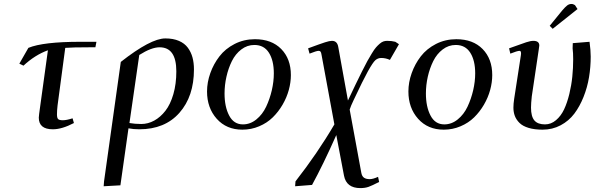

<svg xmlns="http://www.w3.org/2000/svg" viewBox="-20 -651 3036 974"><path d="M78.1 -328.1 124 -408.2Q198.7 -439 388.2 -439H469.2L463.9 -411.1H434.1Q348.1 -411.1 311 -408.2L272 -116.2Q269 -90.3 269 -70.8Q269 -52.7 274.9 -46.9Q280.8 -41 298.8 -41Q317.9 -41 348.1 -50.8L355 -26.9Q294.4 4.9 248 4.9Q176.8 4.9 176.8 -54.2Q176.8 -62.5 184.1 -113.8L223.1 -396Q157.2 -372.1 99.1 -317.9Z M505.9 293.9 507.8 269 592.8 -336.9Q744.6 -456.1 818.8 -456.1Q858.9 -456.1 887.7 -443.6Q916.5 -431.2 932.9 -408.9Q949.2 -386.7 956.5 -359.6Q963.9 -332.5 963.9 -298.8Q963.9 -162.1 890.1 -78.6Q816.4 4.9 686.5 4.9Q656.7 4.9 631.8 0L590.8 289.1ZM636.7 -26.9Q664.1 -22 696.8 -22Q731 -22 762.5 -39.3Q793.9 -56.6 819.1 -88.9Q844.2 -121.1 859.4 -173.1Q874.5 -225.1 874.5 -289.1Q874.5 -411.1 789.6 -411.1Q748 -411.1 686.5 -372.1Z M1030.3 -187Q1030.3 -233.4 1046.9 -280Q1063.5 -326.7 1093.3 -365.2Q1123 -403.8 1170.2 -428Q1217.3 -452.1 1273.4 -452.1Q1357.9 -452.1 1406.7 -402.3Q1455.6 -352.5 1455.6 -270Q1455.6 -233.4 1445.1 -194.8Q1434.6 -156.2 1413.6 -120.1Q1392.6 -84 1363.8 -55.7Q1335 -27.3 1294.7 -10.3Q1254.4 6.8 1209.5 6.8Q1128.9 6.8 1079.6 -48.3Q1030.3 -103.5 1030.3 -187ZM1119.1 -176.8Q1119.1 -109.4 1142.6 -64.7Q1166 -20 1212.4 -20Q1249.5 -20 1280.5 -45.2Q1311.5 -70.3 1330.1 -109.6Q1348.6 -148.9 1358.9 -193.1Q1369.1 -237.3 1369.1 -278.8Q1369.1 -344.2 1344.2 -383.5Q1319.3 -422.9 1270.5 -422.9Q1233.9 -422.9 1204.1 -400.1Q1174.3 -377.4 1156.2 -340.8Q1138.2 -304.2 1128.7 -261.7Q1119.1 -219.2 1119.1 -176.8Z M1477.1 293.9 1479 269Q1590.8 126 1676.3 -20L1611.3 -372.1Q1609.4 -385.3 1606 -389.2Q1602.5 -393.1 1596.2 -393.1Q1585.9 -393.1 1550.3 -378.9L1543 -405.8Q1606.4 -429.2 1629.2 -436.5Q1651.9 -443.8 1664.1 -443.8Q1691.4 -443.8 1696.3 -411.1L1745.1 -141.1Q1769 -191.9 1783.7 -222.2Q1798.3 -252.4 1815.7 -287.4Q1833 -322.3 1843.5 -341.1Q1854 -359.9 1866.5 -380.4Q1878.9 -400.9 1887.5 -410.6Q1896 -420.4 1906.2 -429.2Q1916.5 -438 1925.3 -440.9Q1934.1 -443.8 1944.3 -443.8Q1967.8 -443.8 1985.4 -439L2003.9 -426.8L1958 -347.2Q1936.5 -356.9 1914.1 -356.9Q1897 -356.9 1884.3 -345.7Q1871.6 -334.5 1846.4 -289.3Q1821.3 -244.1 1773.9 -143.1Q1759.3 -112.8 1753.9 -95.2L1813 226.1Q1816.4 243.7 1826.9 250.7Q1837.4 257.8 1856 257.8Q1872.1 257.8 1897.9 246.1L1903.3 272Q1867.7 290.5 1849.6 296.9Q1831.5 303.2 1808.1 303.2Q1737.3 303.2 1725.1 240.2L1686 34.2Q1618.2 186.5 1563 287.1Z M2051.8 -187Q2051.8 -233.4 2068.4 -280Q2085 -326.7 2114.7 -365.2Q2144.5 -403.8 2191.7 -428Q2238.8 -452.1 2294.9 -452.1Q2379.4 -452.1 2428.2 -402.3Q2477.1 -352.5 2477.1 -270Q2477.1 -233.4 2466.6 -194.8Q2456.1 -156.2 2435.1 -120.1Q2414.1 -84 2385.3 -55.7Q2356.4 -27.3 2316.2 -10.3Q2275.9 6.8 2231 6.8Q2150.4 6.8 2101.1 -48.3Q2051.8 -103.5 2051.8 -187ZM2140.6 -176.8Q2140.6 -109.4 2164.1 -64.7Q2187.5 -20 2233.9 -20Q2271 -20 2302 -45.2Q2333 -70.3 2351.6 -109.6Q2370.1 -148.9 2380.4 -193.1Q2390.6 -237.3 2390.6 -278.8Q2390.6 -344.2 2365.7 -383.5Q2340.8 -422.9 2292 -422.9Q2255.4 -422.9 2225.6 -400.1Q2195.8 -377.4 2177.7 -340.8Q2159.7 -304.2 2150.1 -261.7Q2140.6 -219.2 2140.6 -176.8Z M2562.5 -405.8Q2626.5 -429.2 2649.2 -436.5Q2671.9 -443.8 2685.5 -443.8Q2715.8 -443.8 2715.8 -419.9Q2715.8 -418.9 2713.4 -401.9L2677.7 -162.1Q2673.8 -126.5 2673.8 -105Q2673.8 -60.1 2690.9 -40Q2708 -20 2744.6 -20Q2775.4 -20 2800.5 -41.3Q2825.7 -62.5 2841.6 -96.2Q2857.4 -129.9 2868.2 -174.3Q2878.9 -218.8 2883.3 -262.5Q2887.7 -306.2 2887.7 -350.1Q2887.7 -383.8 2884.8 -405.8L2885.7 -432.1L2970.7 -439Q2976.6 -395.5 2976.6 -363.8Q2976.6 -310.5 2968 -259Q2959.5 -207.5 2940.2 -159.2Q2920.9 -110.8 2893.3 -74.2Q2865.7 -37.6 2824 -15.4Q2782.2 6.8 2732.4 6.8Q2691.4 6.8 2661.6 -2.2Q2631.8 -11.2 2615.5 -27.3Q2599.1 -43.5 2591.8 -62.7Q2584.5 -82 2584.5 -105Q2584.5 -124.5 2588.4 -149.9L2622.6 -372.1Q2625.5 -393.1 2615.7 -393.1Q2604.5 -393.1 2568.8 -378.9ZM2768.6 -520 2831.5 -597.2Q2847.7 -616.2 2857.4 -623.5Q2867.2 -630.9 2879.4 -630.9Q2883.8 -630.9 2888.2 -629.2Q2892.6 -627.4 2895 -626L2897.5 -624L2909.7 -605L2783.7 -504.9Z"/></svg>

Font: Dehuti Alt
Style: Bold-Italic
Weight: 700
Version: Version 1.2